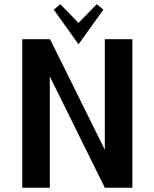

<svg xmlns="http://www.w3.org/2000/svg" viewBox="-20 -885 727 905"><path d="M85 0ZM350.1 -676.3 233.4 -839.4 264.2 -865.2 350.1 -777.3 436 -865.2 467.3 -839.4ZM604 -700.2V0H474.1L214.8 -524.9V0H85V-700.2H214.8H215.8L474.1 -179.2V-700.2Z"/></svg>

Font: Pfennig
Style: Bold
Weight: 700
Version: Version 20120410 ; ttfautohint (v0.8)